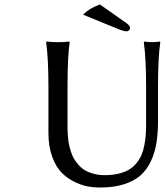

<svg xmlns="http://www.w3.org/2000/svg" viewBox="-20 -835 742 865"><path d="M638.2 -444.8Q638.2 -569.8 627.9 -645L629.9 -647.9Q648.4 -645 665 -645Q681.6 -645 700.2 -647.9L702.1 -645Q691.9 -575.2 691.9 -444.8V-291Q691.9 -234.9 684.8 -190.9Q677.7 -147 659.7 -108.4Q641.6 -69.8 612.5 -44.4Q583.5 -19 537.8 -4.6Q492.2 9.8 431.2 9.8Q400.9 9.8 372.1 4.2Q343.3 -1.5 310.8 -18.1Q278.3 -34.7 254.2 -60.8Q230 -86.9 214.1 -132.1Q198.2 -177.2 198.2 -235.8V-444.8Q198.2 -569.8 188 -645L189.9 -647.9Q208.5 -645 241.2 -645Q273.4 -645 292 -647.9L293.9 -645Q284.2 -578.6 284.2 -444.8V-269Q284.2 -255.4 284.4 -246.8Q284.7 -238.3 286.1 -219.5Q287.6 -200.7 290.3 -187Q293 -173.3 298.8 -154.1Q304.7 -134.8 312.7 -120.8Q320.8 -106.9 334 -92Q347.2 -77.1 363.3 -67.6Q379.4 -58.1 402.1 -52Q424.8 -45.9 452.1 -45.9Q487.3 -45.9 515.6 -53Q543.9 -60.1 563 -71.8Q582 -83.5 596.2 -101.8Q610.4 -120.1 618.2 -138.7Q626 -157.2 630.6 -182.4Q635.3 -207.5 636.7 -228.8Q638.2 -250 638.2 -276.9ZM430.2 -814.9 550.8 -730Q565.9 -719.2 565.9 -709Q565.9 -703.1 561.3 -698.5Q556.6 -693.8 550.8 -693.8Q537.1 -693.8 507.8 -706.1L354 -769Q383.3 -798.3 430.2 -814.9Z"/></svg>

Font: Linear Smooth
Style: Regular
Weight: 400
Designer: Philipp H. Poll, Flanker
Foundry: Philipp H. Poll, reworked by Flanker
Version: Version 1.061 | FøM Fix